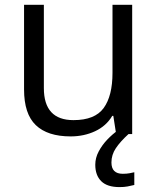

<svg xmlns="http://www.w3.org/2000/svg" viewBox="-20 -555 653 795"><path d="M527.3 -535.2V0H460.9L449.2 -75.2H444.8Q419.9 -33.2 373.8 -11.7Q327.6 9.8 272.5 9.8Q176.8 9.8 128.2 -36.9Q79.6 -83.5 79.6 -184.6V-535.2H161.6V-190.4Q161.6 -57.6 284.2 -57.6Q373 -57.6 409.4 -107.9Q445.8 -158.2 445.8 -253.4V-535.2ZM441.4 117.7Q441.4 164.6 488.3 164.6Q504.4 164.6 516.1 162.4Q527.8 160.2 536.1 158.2V210.9Q522.5 214.4 508.3 217Q494.1 219.7 475.1 219.7Q423.8 219.7 399.2 195.3Q374.5 170.9 374.5 127Q374.5 98.6 388.7 72Q402.8 45.4 424.3 22.9Q445.8 0.5 467.3 -14.6L512.2 0Q478 31.2 459.7 58.6Q441.4 85.9 441.4 117.7Z"/></svg>

Font: Open Sans
Style: Regular
Weight: 400
Designer: Monotype Design Team
Foundry: Monotype Imaging Inc.
Version: Version 3.000; ttfautohint (v1.8.4)